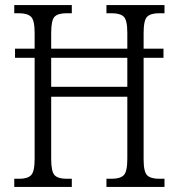

<svg xmlns="http://www.w3.org/2000/svg" viewBox="-20 -734 701 754"><path d="M36 0V-32H57Q88 -32 102 -46Q116 -60 116 -110V-507H39V-543H116V-605Q116 -655 101.5 -668.5Q87 -682 54 -682H36V-714H262V-682H241Q208 -682 194.5 -668.5Q181 -655 181 -604V-543H480V-604Q480 -655 466 -668.5Q452 -682 419 -682H398V-714H626V-682H605Q572 -682 558 -668.5Q544 -655 544 -604V-543H622V-507H544V-108Q544 -59 558 -45.5Q572 -32 605 -32H626V0H398V-32H419Q452 -32 466 -46Q480 -60 480 -111V-354H181V-110Q181 -60 194.5 -46Q208 -32 241 -32H262V0ZM181 -393H480V-507H181Z"/></svg>

Font: Noto Serif Tamil Condensed Light
Style: Italic
Weight: 300
Width: 3
Italic angle: -12°
Designer: Indian Type Foundry, Tom Grace, and the Monotype Design Team
Foundry: Monotype Imaging Inc.
Version: Version 2.003; ttfautohint (v1.8.4.7-5d5b)